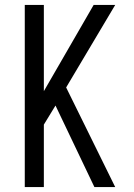

<svg xmlns="http://www.w3.org/2000/svg" viewBox="-20 -755 540 775"><path d="M361 0 204 -329 157 -252V0H80V-735H157V-387L358 -735H445L247 -402L445 0Z"/></svg>

Font: Iosevka srxl
Style: Regular
Weight: 400
Monospace: yes
Designer: Belleve Invis
Foundry: Belleve Invis
Version: Version 33.0.1; ttfautohint (v1.8.3)